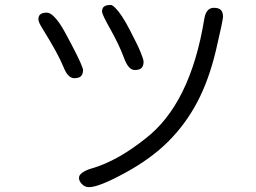

<svg xmlns="http://www.w3.org/2000/svg" viewBox="-20 -713 1040 781"><path d="M850.6 -681.2Q835.4 -681.2 826.2 -671.9Q814.9 -660.6 811 -636.2Q754.4 -288.6 569.8 -147.9Q458 -59.1 357.4 -29.3Q322.8 -19.5 309.1 -5.9Q301.3 1.5 301.3 10.7Q301.3 23.9 313.5 36.1Q325.7 48.3 341.8 48.3Q382.3 48.3 487.8 -9.3Q594.7 -67.4 665 -137.9Q735.4 -208.5 782.7 -298.3Q830.1 -388.2 858.9 -510.3Q887.2 -631.8 887.2 -644.5Q887.2 -663.6 878.4 -672.4Q869.6 -681.2 850.6 -681.2ZM528.3 -428.2Q547.4 -428.2 555.7 -436.5Q564 -444.8 564 -461.9Q564 -471.2 551.8 -501Q539.6 -530.8 506.8 -593.5Q474.1 -656.2 449.2 -680.7Q437.5 -692.9 429.9 -692.9Q422.4 -692.9 417 -691.9Q406.7 -689.9 401.4 -684.6Q395 -678.2 395 -665Q396 -652.8 428.7 -594.7Q464.4 -531.7 484.9 -476.1Q502.4 -428.2 528.3 -428.2ZM170.9 -661.6Q150.9 -661.6 142.6 -653.3Q136.2 -647 136.2 -633.8Q136.2 -629.4 140.1 -619.6Q143.6 -611.3 154.3 -594.2Q217.3 -492.7 238.3 -440.4Q255.9 -395 282.2 -395Q301.3 -395 309.6 -403.3Q317.9 -411.6 317.9 -429.7L315.4 -438Q304.2 -471.2 245.1 -580.1Q221.2 -624.5 200.2 -645Q183.6 -661.6 170.9 -661.6Z"/></svg>

Font: YuPearl-ExtraLight
Style: ExtraLight
Weight: 200
Designer: Max Yao
Foundry: Max-Everyday
Version: Version 1.011; ttfautohint (v1.8.3)